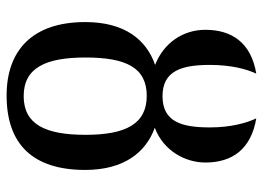

<svg xmlns="http://www.w3.org/2000/svg" viewBox="-130 -676 815 596"><g transform="rotate(90 278.0 -377.5)"><path d="M276 10C427 10 507 -71 507 -234C507 -356 451 -423 376 -450C448 -477 484 -545 484 -607C484 -691 442 -749 347 -765C361 -735 375 -687 375 -621C375 -534 358 -474 278 -474C199 -474 181 -534 181 -621C181 -687 194 -735 208 -765C112 -749 72 -689 72 -607C72 -538 112 -478 181 -451C103 -424 48 -357 48 -234C48 -71 135 10 276 10ZM278 -43C190 -43 158 -111 158 -235C158 -360 189 -425 277 -425C364 -425 398 -360 398 -235C398 -111 366 -43 278 -43Z"/></g></svg>

Font: Noto Serif SemiCondensed Medium
Style: Regular
Weight: 500
Width: 4
Designer: Monotype Design Team
Foundry: Monotype Imaging Inc.
Version: Version 2.014